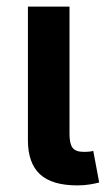

<svg xmlns="http://www.w3.org/2000/svg" viewBox="-20 -561 331 584"><path d="M215.3 2.9Q137.7 2.9 101.3 -31.2Q64.9 -65.4 64.9 -134.3V-541H191.4V-153.8Q191.4 -124 200.7 -111.6Q210 -99.1 234.4 -99.1Q245.6 -99.1 252.2 -99.9Q258.8 -100.6 263.7 -102.1L281.7 -5.9Q270.5 -2.9 253.2 0Q235.8 2.9 215.3 2.9Z"/></svg>

Font: Inter 17pt SemiBold
Style: Regular
Weight: 600
Version: Version 4.001;git-66647c0bb